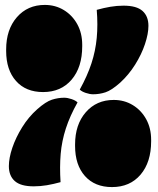

<svg xmlns="http://www.w3.org/2000/svg" viewBox="-20 -740 640 780"><path d="M162 -720Q205 -720 239.5 -699Q274 -678 294 -641.5Q314 -605 314 -558V-552Q314 -467 271 -416.5Q228 -366 155 -366Q85 -366 45 -411Q5 -456 5 -533V-539Q5 -620 48.5 -670Q92 -720 162 -720ZM304 -376Q335 -432 351.5 -482.5Q368 -533 373 -586Q378 -639 373 -700Q402 -708 428.5 -712.5Q455 -717 482 -717Q535 -717 559 -695.5Q583 -674 583 -635Q583 -603 569 -561Q555 -519 529 -477.5Q503 -436 468 -404Q433 -373 408.5 -365Q384 -357 358 -357Q345 -357 328.5 -362.5Q312 -368 304 -376ZM295 -324Q264 -269 247.5 -218Q231 -167 226.5 -114.5Q222 -62 226 0Q197 8 170.5 12.5Q144 17 117 17Q64 17 40 -4.5Q16 -26 16 -65Q16 -98 30 -139.5Q44 -181 70 -223Q96 -265 131 -296Q166 -327 191 -335Q216 -343 241 -343Q254 -343 270.5 -337.5Q287 -332 295 -324ZM442 -334Q485 -334 519.5 -313Q554 -292 574 -255.5Q594 -219 594 -172V-166Q594 -81 551 -30.5Q508 20 435 20Q365 20 325 -25Q285 -70 285 -147V-153Q285 -234 328.5 -284Q372 -334 442 -334Z"/></svg>

Font: Recursive Mn Csl St XBk
Style: Regular
Weight: 1000
Monospace: yes
Version: Version 1.079;hotconv 1.0.112;makeotfexe 2.5.65598; ttfautoh